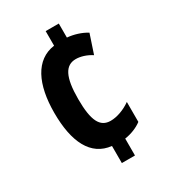

<svg xmlns="http://www.w3.org/2000/svg" viewBox="-179 -819 828 925"><g transform="rotate(-30 234.5 -357.0)"><path d="M296 -646V-724H223V-643C114 -628 62 -520 62 -362C62 -200 112 -97 223 -85V10H296V-84C331 -89 366 -103 391 -122V-233C356 -208 314 -193 279 -193C220 -193 195 -242 195 -362C195 -485 223 -535 281 -535C306 -535 338 -526 367 -507L402 -612C372 -631 332 -643 296 -646Z"/></g></svg>

Font: Noto Sans Armenian ExtraCondensed
Style: Regular
Weight: 400
Width: 2
Designer: Monotype Design Team
Foundry: Monotype Imaging Inc.
Version: Version 2.008